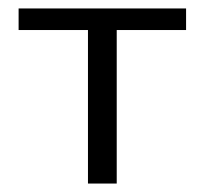

<svg xmlns="http://www.w3.org/2000/svg" viewBox="-20 -434 484 454"><path d="M188 0V-414H256V0ZM24 -363V-414H420V-363Z"/></svg>

Font: Ysabeau Office
Style: Regular
Weight: 400
Designer: Christian Thalmann (Catharsis Fonts)
Version: Version 2.001;gftools[0.9.30]; featfreeze: tnum,lnum,ss02